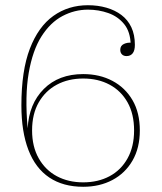

<svg xmlns="http://www.w3.org/2000/svg" viewBox="-20 -709 620 736"><path d="M62 -305Q62 -438 94.5 -522.5Q127 -607 184.5 -648Q242 -689 317 -689Q355 -689 388 -679.5Q421 -670 445.5 -651.5Q470 -633 483.5 -604.5Q497 -576 497 -537Q497 -515 488.5 -504.5Q480 -494 465 -494Q454 -494 447.5 -500.5Q441 -507 441 -518Q441 -534 455 -540.5Q469 -547 485 -545L481 -537Q480 -587 456 -616.5Q432 -646 395 -659Q358 -672 317 -672Q266 -672 219.5 -647.5Q173 -623 139 -569.5Q105 -516 90 -429Q75 -342 86 -217ZM299 7Q222 7 169 -28.5Q116 -64 89 -134Q62 -204 62 -305L86 -217Q91 -311 148 -368Q205 -425 299 -425Q362 -425 411 -399Q460 -373 488 -325Q516 -277 516 -209Q516 -142 488 -93.5Q460 -45 411 -19Q362 7 299 7ZM299 -10Q356 -10 400 -33.5Q444 -57 469 -102Q494 -147 494 -209Q494 -272 469 -316.5Q444 -361 400 -384.5Q356 -408 299 -408Q242 -408 198 -384.5Q154 -361 128.5 -316.5Q103 -272 103 -209Q103 -147 128.5 -102Q154 -57 198 -33.5Q242 -10 299 -10Z"/></svg>

Font: Montagu Slab 144pt Thin
Style: Regular
Weight: 250
Version: Version 1.000